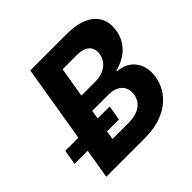

<svg xmlns="http://www.w3.org/2000/svg" viewBox="-179 -905 1083 1083"><g transform="rotate(-45 362.0 -363.5)"><path d="M81.3 0H392C555.4 0 656.6 -85.6 676.1 -201C693.5 -308.2 627.5 -374.3 545.1 -377.5L546.5 -384.6C623.9 -401.6 689.3 -455.6 703.8 -540.8C722.3 -649.9 653.8 -727.3 493.3 -727.3H202.1L125.7 -267H21.3L5.7 -177.9H110.8ZM256.4 -125.7 264.9 -177.9H359.7L375.4 -267H279.5L288 -318.9H416.5C491.5 -318.9 529.5 -276.3 519.9 -216.3C511 -161.6 467 -125.7 381.7 -125.7ZM305.8 -422.9 335.6 -603H452.1C519.9 -603 552.9 -568.2 544.4 -515.3C535.5 -458.1 482.2 -422.9 419.7 -422.9Z"/></g></svg>

Font: Margiela Sans
Style: Bold Italic
Weight: 700
Italic angle: -9.39999°
Designer: Stefan Endress, Andreas Faust
Version: Version 1.100;FEAKit 1.0